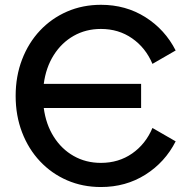

<svg xmlns="http://www.w3.org/2000/svg" viewBox="-20 -753 781 784"><path d="M602.5 -492.2Q574.7 -558.1 519.5 -596.4Q464.4 -634.8 392.1 -634.8Q330.6 -634.8 281 -606.7Q231.4 -578.6 199.5 -528.1Q167.5 -477.5 158.7 -410.6H556.2V-312H158.7Q167.5 -245.1 199.5 -194.6Q231.4 -144 281 -116Q330.6 -87.9 392.1 -87.9Q464.4 -87.9 519.5 -126.2Q574.7 -164.6 602.5 -230.5L697.3 -175.8Q653.8 -90.3 573.7 -39.8Q493.7 10.7 392.1 10.7Q317.4 10.7 253.9 -16.8Q190.4 -44.4 143.3 -94.5Q96.2 -144.5 70.1 -212.6Q43.9 -280.8 43.9 -361.3Q43.9 -441.9 70.1 -510Q96.2 -578.1 143.3 -628.2Q190.4 -678.2 253.9 -705.8Q317.4 -733.4 392.1 -733.4Q493.7 -733.4 573.7 -682.9Q653.8 -632.3 697.3 -546.9Z"/></svg>

Font: Giphurs Medium
Style: Regular
Weight: 500
Version: Version 0.920; ttfautohint (v1.8.4.7-5d5b)